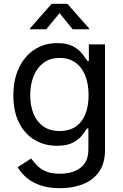

<svg xmlns="http://www.w3.org/2000/svg" viewBox="-20 -781 653 1017"><path d="M298.3 215.8Q237.8 215.8 193.6 200.4Q149.4 185.1 120.1 159.7Q90.8 134.3 73.7 104.5L145 58.6Q156.7 74.2 174.1 93.3Q191.4 112.3 220.9 125.7Q250.5 139.2 298.3 139.2Q363.8 139.2 406 107.9Q448.2 76.7 448.2 9.3V-100.1H439.9Q430.7 -84.5 413.8 -63Q397 -41.5 365.5 -25.1Q334 -8.8 281.2 -8.8Q215.8 -8.8 163.6 -39.8Q111.3 -70.8 81.1 -130.4Q50.8 -189.9 50.8 -275.4Q50.8 -359.9 80.6 -422.1Q110.4 -484.4 162.8 -518.6Q215.3 -552.7 283.2 -552.7Q335.9 -552.7 367.4 -535.4Q398.9 -518.1 416 -495.6Q433.1 -473.1 442.4 -458.5H450.7V-545.9H536.1V14.2Q536.1 84.5 504.4 129.2Q472.7 173.8 418.7 194.8Q364.7 215.8 298.3 215.8ZM295.9 -86.9Q345.7 -86.9 379.9 -109.6Q414.1 -132.3 431.6 -175Q449.2 -217.8 449.2 -277.3Q449.2 -335.4 431.9 -379.6Q414.6 -423.8 380.4 -449Q346.2 -474.1 295.9 -474.1Q244.1 -474.1 209.5 -447.5Q174.8 -420.9 157.5 -376.5Q140.1 -332 140.1 -277.3Q140.1 -221.2 157.7 -178.2Q175.3 -135.3 210 -111.1Q244.6 -86.9 295.9 -86.9ZM225.1 -626H138.7V-630.4L253.4 -760.7H336.9L452.1 -630.4V-626H364.7L295.4 -711.4Z"/></svg>

Font: Adwaita Sans
Style: Regular
Weight: 400
Designer: Rasmus Andersson
Foundry: rsms
Version: Version 4.001;git-9221beed3